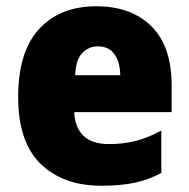

<svg xmlns="http://www.w3.org/2000/svg" viewBox="-20 -583 604 613"><path d="M287 -563Q399 -563 463.5 -499Q528 -435 528 -310V-225H217Q219 -177 246 -150Q273 -123 328 -123Q374 -123 413 -133Q452 -143 495 -166V-31Q457 -10 412 0Q367 10 304 10Q181 10 109.5 -60Q38 -130 38 -273Q38 -418 105 -490.5Q172 -563 287 -563ZM293 -435Q263 -435 242.5 -413.5Q222 -392 220 -343H364Q363 -386 345 -410.5Q327 -435 293 -435Z"/></svg>

Font: Noto Sans Hebrew SemiCondensed Black
Style: Regular
Weight: 900
Width: 4
Designer: Ben Nathan
Foundry: Google LLC
Version: Version 3.001; ttfautohint (v1.8.4.7-5d5b)